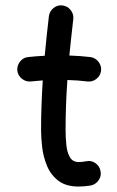

<svg xmlns="http://www.w3.org/2000/svg" viewBox="-20 -660 438 719"><path d="M358.4 -394.5Q356 -376 340.6 -364.3Q325.2 -352.5 306.6 -355Q271.5 -359.4 232.4 -360.4Q229 -314 227.3 -267.3Q225.6 -220.7 225.6 -173.3Q225.6 -144 228.5 -116.5Q231.4 -88.9 241.9 -71Q252.4 -53.2 274.9 -53.2Q288.1 -53.2 303.2 -56.2Q321.8 -60.1 337.4 -49.1Q353 -38.1 356.4 -19.5Q360.4 -1 349.4 14.9Q338.4 30.8 319.8 34.7Q307.6 36.6 296.4 37.6Q285.2 38.6 274.9 38.6Q226.6 38.6 198.2 16.6Q169.9 -5.4 156 -39.1Q142.1 -72.8 137.9 -108.9Q133.8 -145 133.8 -173.3Q133.8 -220.2 135.5 -266.6Q137.2 -313 140.1 -358.9Q117.7 -357.4 96.2 -355Q77.6 -353 62.5 -364.7Q47.4 -376.5 44.9 -395Q43 -413.6 54.7 -429Q66.4 -444.3 85 -446.3Q115.2 -449.7 147.5 -451.2Q150.9 -488.3 154.8 -525.4Q158.7 -562.5 163.1 -599.1Q165.5 -617.7 180.4 -629.9Q195.3 -642.1 213.9 -639.6Q232.4 -637.7 244.6 -622.3Q256.8 -606.9 254.4 -588.4Q250.5 -554.2 246.8 -520Q243.2 -485.8 239.7 -452.1Q281.2 -450.7 318.4 -446.3Q336.9 -443.8 348.9 -428.5Q360.8 -413.1 358.4 -394.5Z"/></svg>

Font: Mikhak Medium
Style: Regular
Weight: 500
Designer: Amin Abedi
Version: Version 3.3